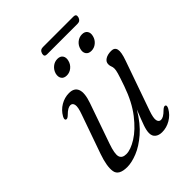

<svg xmlns="http://www.w3.org/2000/svg" viewBox="-204 -839 967 967"><g transform="rotate(-45 280.0 -355.0)"><path d="M492.5 -75Q501.5 -71 492 -53Q476 -24.5 447.5 -7.8Q419 9 387 9Q364.5 9 350.5 -2Q336.5 -13 336.5 -34.5Q336.5 -53 346 -80.2Q355.5 -107.5 377.5 -162Q339.5 -98.5 296.2 -61.2Q253 -24 211.8 -7.5Q170.5 9 139 9Q79 9 72.8 -28.2Q66.5 -65.5 90 -133L163 -340Q178 -381 174.2 -397.8Q170.5 -414.5 155.5 -414.5Q147 -414.5 136.2 -408.5Q125.5 -402.5 110.5 -387.5Q97.5 -375 89.5 -378.5Q80.5 -383 90 -400.5Q106 -429 134.2 -445.8Q162.5 -462.5 194.5 -462.5Q231.5 -462.5 242 -434.8Q252.5 -407 233.5 -352.5L158.5 -138Q139 -82.5 145.5 -61.5Q152 -40.5 181.5 -40.5Q212.5 -40.5 256 -67.5Q299.5 -94.5 342.8 -149.8Q386 -205 415.5 -289.5Q433 -339.5 438.2 -358.2Q443.5 -377 443.5 -386.5Q443.5 -399 440 -406.2Q436.5 -413.5 436.5 -425Q436.5 -442 452.5 -452.2Q468.5 -462.5 494.5 -462.5Q518.5 -462.5 523.2 -442.2Q528 -422 511 -375L419 -113.5Q404.5 -72.5 408.2 -55.8Q412 -39 426.5 -39Q435.5 -39 446 -45Q456.5 -51 471.5 -66Q485 -78.5 492.5 -75ZM249.5 -532.5Q229 -532.5 220.2 -545.8Q211.5 -559 216.5 -579Q222 -599 238 -612.2Q254 -625.5 274.5 -625.5Q295 -625.5 303.8 -612.2Q312.5 -599 307 -579Q302 -559 286 -545.8Q270 -532.5 249.5 -532.5ZM424.5 -532.5Q404.5 -532.5 395.5 -545.8Q386.5 -559 392 -579Q397 -599 413 -612.2Q429 -625.5 449.5 -625.5Q470 -625.5 478.8 -612.2Q487.5 -599 482 -579Q477 -559 461 -545.8Q445 -532.5 424.5 -532.5ZM239 -698.5Q244.5 -719 265 -719H482.5Q503 -719 497.5 -698.5Q491.5 -678.5 471.5 -678.5H253.5Q234 -678.5 239 -698.5Z"/></g></svg>

Font: Fraunces 9pt S000 Light
Style: Italic
Weight: 300
Italic angle: -16°
Version: Version 1.000; ttfautohint (v1.8.3)